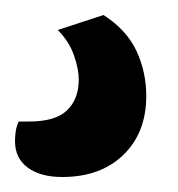

<svg xmlns="http://www.w3.org/2000/svg" viewBox="-23 -43 238 256"><path d="M115 -23Q146 -3 159 25Q172 53 172 85Q172 134 141.5 163.5Q111 193 60 193Q31 193 14 180.5Q-3 168 -3 145Q-3 139 -2 132Q-1 125 2 119H16Q51 119 66.5 104Q82 89 82 63Q82 49 75.5 30.5Q69 12 54 -3Z"/></svg>

Font: Baloo Tammudu 2 Medium
Style: Regular
Weight: 500
Designer: Maithili Shingre, Omkar Shende and Ek Type
Foundry: Ek Type
Version: Version 1.640;hotconv 1.0.111;makeotfexe 2.5.65597; ttfautoh